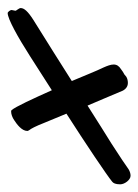

<svg xmlns="http://www.w3.org/2000/svg" viewBox="50 -553 360 500"><g transform="rotate(-90 230.0 -303.0)"><path d="M300 -168C308 -173 312 -179 312 -187C312 -202 299 -222 289 -248L269 -296C316 -326 364 -356 428 -396C450 -410 459 -420 459 -429C459 -434 452 -440 452 -443C454 -452 454 -452 454 -453C454 -456 449 -463 446 -463C431 -463 384 -437 334 -405L245 -348C223 -397 202 -443 193 -453C192 -454 191 -454 189 -454C183 -454 174 -451 167 -446C156 -439 139 -426 139 -412C139 -411 139 -410 141 -407C145 -402 151 -391 160 -368L184 -310C106 -260 24 -205 7 -191C3 -188 0 -182 0 -170C0 -158 12 -143 22 -143C27 -143 32 -144 39 -148C52 -157 69 -169 105 -192C128 -206 167 -231 205 -255C218 -225 227 -203 244 -163C249 -154 256 -150 264 -150C269 -150 275 -151 280 -154L286 -159C287 -159 298 -166 300 -168Z"/></g></svg>

Font: Oregano
Style: Italic
Weight: 400
Italic angle: -12°
Designer: Astigmatic (AOETI)
Foundry: Astigmatic (AOETI)
Version: Version 1.000